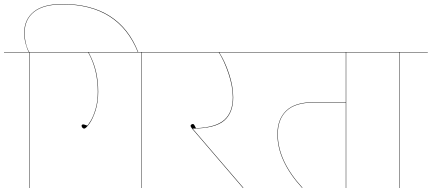

<svg xmlns="http://www.w3.org/2000/svg" viewBox="-30 -940 2159 960"><path d="M661 -680H659Q563 -918 282 -918Q188 -918 140.5 -880.5Q93 -843 93 -775Q93 -750 99.5 -723Q106 -696 116 -680H216V-678H117V0H115V-678H-10V-680H114Q105 -695 98 -722Q91 -749 91 -775Q91 -843 139 -881.5Q187 -920 282 -920Q566 -920 661 -680Z M819 -678H677V0H675V-678H413Q439 -630 450 -582.5Q461 -535 461 -481Q461 -429 447.5 -387Q434 -345 416.5 -321Q399 -297 391 -297Q386 -297 382 -301.5Q378 -306 378 -311Q378 -318 387 -318Q390 -318 406 -312Q410 -314 423.5 -336Q437 -358 448 -395.5Q459 -433 459 -481Q459 -534 448 -582Q437 -630 411 -678H203V-680H819Z M1267 -678H1066Q1094 -635 1115 -572Q1136 -509 1136 -453Q1136 -376 1091 -337Q1046 -298 933 -297L1187 -1L1185 0L931 -296Q923 -306 923 -311Q923 -315 927 -317.5Q931 -320 935 -320Q938 -320 941.5 -315Q945 -310 950 -299Q1050 -303 1092 -341Q1134 -379 1134 -453Q1134 -508 1112.5 -572Q1091 -636 1064 -678H799V-680H1267Z M1843 -678H1701V0H1699V-427H1537Q1446 -427 1402.5 -385.5Q1359 -344 1359 -269Q1359 -136 1482 -2L1481 0Q1357 -135 1357 -269Q1357 -344 1401 -386.5Q1445 -429 1537 -429H1699V-678H1247V-680H1843Z M2109 -678H1967V0H1965V-678H1823V-680H2109Z"/></svg>

Font: FiraGO Two
Style: Regular
Weight: 100
Designer: bBox Type
Foundry: bBox Type GmbH
Version: Version 1.001